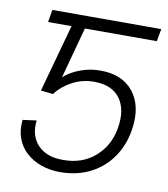

<svg xmlns="http://www.w3.org/2000/svg" viewBox="-66 -585 571 651"><g transform="rotate(10 219.0 -259.5)"><path d="M113.8 -247.6 71.8 -252.4 147.9 -528.3H437.5L429.7 -485.4H182.1L134.3 -309.1Q156.2 -329.1 189.5 -341.6Q222.7 -354 256.8 -354Q334 -355 372.8 -306.2Q411.6 -257.3 398.9 -175.8Q390.6 -121.6 361.8 -79.8Q333 -38.1 287.8 -14.9Q242.7 8.3 183.6 8.8Q148.4 8.8 118.4 -1.7Q88.4 -12.2 66.4 -32.2Q44.4 -52.2 34.2 -80.3Q23.9 -108.4 27.8 -143.6L75.2 -149.9Q68.8 -97.2 99.1 -65.2Q129.4 -33.2 186 -33.7Q252 -33.2 296.4 -72Q340.8 -110.8 351.1 -173.3Q361.8 -236.8 334.2 -274.7Q306.6 -312.5 246.6 -313Q205.1 -313.5 169.9 -294.7Q134.8 -275.9 113.8 -247.6ZM192.4 -528.3 185.1 -485.4H55.2L62.5 -528.3Z"/></g></svg>

Font: Inter Tight ExtraLight
Style: Italic
Weight: 250
Italic angle: -9.39999°
Designer: Rasmus Andersson
Foundry: rsms
Version: Version 3.004